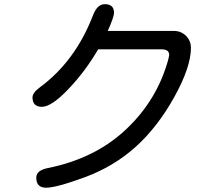

<svg xmlns="http://www.w3.org/2000/svg" viewBox="-20 -834 1040 897"><path d="M483.4 -689.5H793Q828.1 -689.5 852.5 -663.1Q872.1 -640.6 872.1 -611.3Q872.1 -520.5 793.5 -379.4Q714.8 -238.3 612.8 -147Q510.7 -55.7 377 -6.3Q243.2 43 195.3 43Q149.4 43 149.4 -3.9Q149.4 -38.1 203.1 -48.8Q423.8 -92.8 569.3 -230Q714.8 -367.2 766.6 -557.6L770.5 -577.1Q770.5 -603.5 735.4 -603.5H438.5Q378.9 -501 299.8 -418Q220.7 -335 175.8 -335Q131.8 -335 131.8 -378.9Q131.8 -400.4 166 -425.8Q332 -547.9 415 -763.7Q434.6 -814.5 469.7 -814.5Q512.7 -814.5 512.7 -774.4Q512.7 -754.9 483.4 -689.5Z"/></svg>

Font: MotoyaLMaru
Style: W3 mono
Weight: 400
Version: Version 1.01